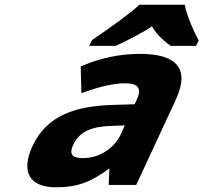

<svg xmlns="http://www.w3.org/2000/svg" viewBox="-20 -786 865 816"><path d="M331 -507 323 -504 326 -390 335 -393C408 -420 468 -432 512 -432C569 -432 584 -409 560 -359L552 -343L457 -340C307 -335 180 -299 118 -165C68 -57 104 10 218 10C264 10 303 4 338 -9C371 -21 405 -41 445 -70L442 0H559L727 -362C791 -499 724 -557 576 -557C493 -557 411 -541 331 -507ZM291 -170C319 -232 379 -249 456 -251L510 -253L494 -216C464 -153 400 -114 333 -114C285 -114 273 -132 291 -170ZM765 -766H572L568 -762C529 -726 462 -678 373 -617L371 -615L359 -591H470L474 -592C536 -621 587 -648 626 -674C640 -649 665 -620 704 -592V-591H813L825 -615L823 -617C803 -652 773 -723 766 -762Z"/></svg>

Font: Passageway
Style: BdSuIt
Weight: 700
Foundry: Ascender Corporation
Version: Version 1.11